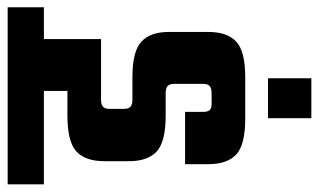

<svg xmlns="http://www.w3.org/2000/svg" viewBox="-210 -486 853 514"><g transform="rotate(-90 217.0 -229.5)"><path d="M-20 -636H454V-539H-20ZM230 -593H369V-386H207Q194 -386 188 -381Q182 -376 182 -363V-326Q182 -312 188 -307Q194 -302 207 -302H267Q336 -302 362 -278Q388 -254 388 -204V-99Q388 -48 362 -24Q336 0 267 0H156Q86 0 60 -24Q34 -48 34 -99V-161H174V-113Q174 -100 179 -95Q184 -90 195 -90H223Q237 -90 243 -95Q249 -100 249 -113V-189Q249 -203 243 -208Q237 -213 223 -213H164Q94 -213 68 -237Q42 -261 42 -311V-377Q42 -428 68 -452Q94 -476 164 -476H230ZM157 61H264V177H157Z"/></g></svg>

Font: Teko Light SemiBold
Style: Regular
Weight: 600
Version: Version 2.000;gftools[0.9.28.dev9+g7d2139d.d20230707]